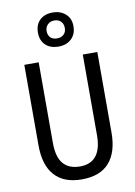

<svg xmlns="http://www.w3.org/2000/svg" viewBox="-105 -1106 796 1132"><g transform="rotate(-10 292.5 -540.5)"><path d="M511 -283Q511 -165 456 -103Q401 -41 292 -41Q185 -41 129.5 -102.5Q74 -164 74 -283V-765H160V-282Q160 -198 194 -158Q228 -118 294 -118Q424 -118 424 -283V-765H511ZM292 -836Q243 -836 214.5 -863.5Q186 -891 186 -938Q186 -985 214.5 -1012.5Q243 -1040 292 -1040Q338 -1040 368.5 -1013Q399 -986 399 -940Q399 -892 369.5 -864Q340 -836 292 -836ZM293 -885Q317 -885 332 -899.5Q347 -914 347 -938Q347 -962 332.5 -977Q318 -992 293 -992Q269 -992 253.5 -977Q238 -962 238 -938Q238 -914 252 -899.5Q266 -885 293 -885Z"/></g></svg>

Font: Noto Sans Tamil UI Condensed
Style: Regular
Weight: 400
Width: 3
Designer: Jelle Bosma - Monotype Design Team
Foundry: Monotype Imaging Inc.
Version: Version 2.004; ttfautohint (v1.8.4.7-5d5b)